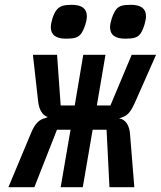

<svg xmlns="http://www.w3.org/2000/svg" viewBox="-20 -779 670 799"><path d="M170 -288 179 -292Q162 -297 151.5 -314.8Q141 -332.5 138.5 -359L117 -551H217.5L232.5 -340H291L326.5 -551H419L383 -340H439.5L528 -551H629.5L541 -351Q527.5 -321.5 515.8 -308.5Q504 -295.5 485 -289.5L475.5 -286.5Q496.5 -283 508.2 -264.8Q520 -246.5 521.5 -216.5L539 0H435.5L423.5 -239H365.5L324.5 0H232.5L273.5 -239H217L123 0H15L109 -225Q121 -254.5 135.5 -269.2Q150 -284 170 -288ZM191.5 -665.5Q191.5 -680.5 198.5 -703Q206 -726.5 216.2 -738.5Q226.5 -750.5 240.8 -754.8Q255 -759 278 -759Q341.5 -759 341.5 -711.5Q341.5 -695.5 334 -673.5Q326 -649.5 317 -638Q308 -626.5 294 -622.2Q280 -618 255.5 -618Q191.5 -618 191.5 -665.5ZM438 -665.5Q438 -680 445 -702Q453.5 -727 462.8 -739Q472 -751 486 -755Q500 -759 524.5 -759Q587.5 -759 587.5 -711.5Q587.5 -696.5 580.5 -674Q572.5 -649.5 563.8 -638Q555 -626.5 541 -622.2Q527 -618 501.5 -618Q438 -618 438 -665.5Z"/></svg>

Font: JuliaMono
Style: Bold Italic
Weight: 700
Italic angle: -9°
Monospace: yes
Designer: cormullion
Foundry: corm
Version: Version 0.057; ttfautohint (v1.8.4)